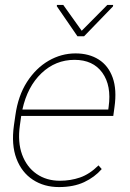

<svg xmlns="http://www.w3.org/2000/svg" viewBox="-20 -757 533 787"><path d="M324.7 -608.4H297.4L212.9 -731.4L213.4 -736.8H239.3L314.9 -630.9L419.9 -736.8H443.8L442.9 -730.5ZM444.3 -281.7H66.9L61.5 -243.2Q51.8 -174.3 70.6 -123.3Q89.4 -72.3 129.9 -44.2Q170.4 -16.1 225.6 -16.1Q269 -16.1 308.1 -29.5Q347.2 -43 383.8 -79.1L397 -64Q368.2 -30.8 325 -10.5Q281.7 9.8 221.7 9.8Q160.6 9.8 114.7 -20.3Q68.8 -50.3 47.4 -106.9Q25.9 -163.6 37.1 -243.2L43 -284.2Q54.2 -364.7 90.8 -421.4Q127.4 -478 179.4 -508.1Q231.4 -538.1 289.6 -538.1Q345.2 -538.1 384.8 -512.9Q424.3 -487.8 441.9 -438.7Q459.5 -389.6 449.2 -317.4ZM285.6 -511.7Q207.5 -511.7 149.9 -456.8Q92.3 -401.9 71.8 -308.1H423.8L425.3 -319.3Q437.5 -406.2 399.4 -459Q361.3 -511.7 285.6 -511.7Z"/></svg>

Font: Robert Sans Thin
Style: Italic
Weight: 100
Italic angle: -8°
Designer: Christian Robertson (extended by Adam Twardoch)
Foundry: Google
Version: Version 12.135;April 2, 2019;FontCreator 11.5.0.2425 64-bit;